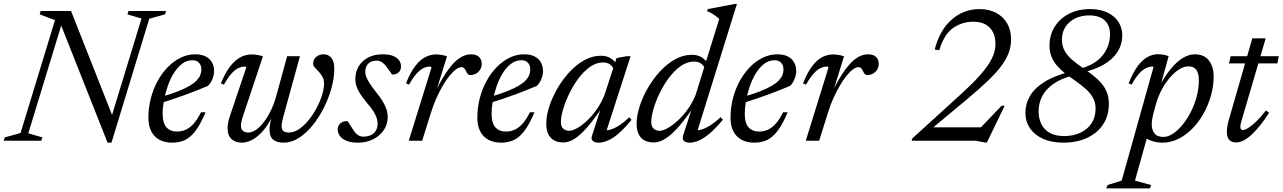

<svg xmlns="http://www.w3.org/2000/svg" viewBox="-38 -736 6708 1004"><path d="M555.5 -116 538.5 -104 702 -639 628.5 -661 634 -678.5H830.5L825 -661L742.5 -638L545 10H524.5L271.5 -629L288.5 -623.5L110 -39L183.5 -17.5L178 0H-18.5L-13 -17.5L69.5 -40.5L249.5 -630.5L169.5 -661L174.5 -678.5H333.5Z M968 -421Q938 -421 913.5 -402Q889 -383 870 -352Q851 -321 838.5 -284Q826 -247 819.2 -210Q812.5 -173 812.5 -143Q812.5 -91.5 832.8 -69.8Q853 -48 887 -48Q910.5 -48 931.8 -57Q953 -66 973.2 -87.8Q993.5 -109.5 1013 -149H1037Q1011 -87.5 985 -52.8Q959 -18 929.5 -4Q900 10 862.5 10Q824.5 10 796.5 -4.8Q768.5 -19.5 753.2 -48.8Q738 -78 738 -120.5Q738 -173 750.8 -222.2Q763.5 -271.5 786.5 -313Q809.5 -354.5 840.2 -385.8Q871 -417 907.2 -434.5Q943.5 -452 982.5 -452Q1017.5 -452 1039.2 -440Q1061 -428 1071.2 -408.2Q1081.5 -388.5 1081.5 -365.5Q1081.5 -344 1072.8 -322.5Q1064 -301 1049.5 -287Q1023.5 -276 994 -264.2Q964.5 -252.5 933.2 -241Q902 -229.5 870 -218.8Q838 -208 805.5 -198L807.5 -230Q857.5 -244.5 893.2 -258.8Q929 -273 952.8 -286.8Q976.5 -300.5 990 -314.8Q1003.5 -329 1009.2 -343.2Q1015 -357.5 1015 -372.5Q1015 -387 1009.5 -397.8Q1004 -408.5 993.8 -414.8Q983.5 -421 968 -421Z M1463.5 -442H1530.5L1441.5 -118.5Q1438.5 -105.5 1436.5 -95Q1434.5 -84.5 1434.5 -76.5Q1434.5 -58.5 1444 -50.8Q1453.5 -43 1472.5 -43Q1499.5 -43 1526 -61Q1552.5 -79 1576 -108Q1599.5 -137 1617.8 -171.5Q1636 -206 1646.2 -239.5Q1656.5 -273 1656.5 -298.5Q1656.5 -319.5 1648 -334.8Q1639.5 -350 1628.2 -361.8Q1617 -373.5 1608.2 -383Q1599.5 -392.5 1599.5 -401Q1599.5 -426 1616 -439Q1632.5 -452 1653 -452Q1671.5 -452 1684.2 -443.2Q1697 -434.5 1703.5 -417.8Q1710 -401 1710 -375.5Q1710 -328.5 1695.5 -275.8Q1681 -223 1655.5 -172.2Q1630 -121.5 1596.5 -80.2Q1563 -39 1524.2 -14.5Q1485.5 10 1445.5 10Q1409.5 10 1390.5 -5.8Q1371.5 -21.5 1371.5 -57.5Q1371.5 -70 1373.8 -85Q1376 -100 1381 -118L1393.5 -164H1402Q1384 -118 1362.2 -85Q1340.5 -52 1317.2 -31Q1294 -10 1270.8 0Q1247.5 10 1226.5 10Q1192.5 10 1172.2 -9.2Q1152 -28.5 1152 -65.5Q1152 -92.5 1163.5 -127L1250 -383.5Q1249 -385.5 1247.2 -386.8Q1245.5 -388 1242.5 -388Q1226 -388 1208.5 -380Q1191 -372 1172.5 -351.5Q1154 -331 1133 -293.5L1117 -300Q1135 -343.5 1154.2 -372.8Q1173.5 -402 1194 -419.2Q1214.5 -436.5 1236 -444Q1257.5 -451.5 1279.5 -451.5Q1289.5 -451.5 1299.2 -450.2Q1309 -449 1318.5 -446.8Q1328 -444.5 1337 -441.5L1230 -121Q1226 -108 1224 -97.8Q1222 -87.5 1222 -79Q1222 -60.5 1232 -51.8Q1242 -43 1260.5 -43Q1287.5 -43 1316 -69.2Q1344.5 -95.5 1369.2 -140.2Q1394 -185 1408.5 -241Z M1778.5 -103Q1784.5 -96.5 1790.5 -86.2Q1796.5 -76 1809.5 -56.5Q1822.5 -36.5 1835.2 -29Q1848 -21.5 1861.5 -21.5Q1884 -21.5 1900.8 -29.2Q1917.5 -37 1927 -52.2Q1936.5 -67.5 1936.5 -89.5Q1936.5 -104 1931.5 -119.5Q1926.5 -135 1914.2 -154.5Q1902 -174 1879 -200.5Q1856.5 -227.5 1843.5 -248.5Q1830.5 -269.5 1825.2 -287.5Q1820 -305.5 1820 -322.5Q1820 -358.5 1836.8 -387.8Q1853.5 -417 1885.8 -434.5Q1918 -452 1963.5 -452Q1997.5 -452 2018.2 -443.2Q2039 -434.5 2049 -420.2Q2059 -406 2059 -388Q2059 -376 2053.5 -366.2Q2048 -356.5 2037.5 -351.2Q2027 -346 2012 -346Q2008.5 -352.5 2002.2 -360.8Q1996 -369 1984 -385.5Q1972 -402.5 1958.8 -410.8Q1945.5 -419 1932 -419Q1904 -419 1888 -403.5Q1872 -388 1872 -359.5Q1872 -348 1877.5 -333.5Q1883 -319 1895.5 -299.5Q1908 -280 1930 -252.5Q1952 -225.5 1965 -203Q1978 -180.5 1983.8 -161.5Q1989.5 -142.5 1989.5 -125Q1989.5 -86.5 1969 -56Q1948.5 -25.5 1913.5 -7.8Q1878.5 10 1833.5 10Q1797 10 1773.8 0.2Q1750.5 -9.5 1739.2 -25.2Q1728 -41 1728 -58.5Q1728 -71.5 1734 -81.5Q1740 -91.5 1751.5 -97.2Q1763 -103 1778.5 -103Z M2218.5 -383.5Q2217.5 -385.5 2215.8 -386.8Q2214 -388 2210.5 -388Q2194 -388 2176.8 -380Q2159.5 -372 2140.8 -351.5Q2122 -331 2101 -293.5L2085 -300Q2108.5 -358.5 2133.8 -391.2Q2159 -424 2186.8 -437.8Q2214.5 -451.5 2243 -451.5Q2253 -451.5 2262.5 -450.2Q2272 -449 2281 -447Q2290 -445 2299.5 -441.5L2244 -263H2241.5Q2276 -331 2306.5 -372.5Q2337 -414 2366 -433Q2395 -452 2424.5 -452Q2453.5 -452 2467.2 -438Q2481 -424 2481 -402Q2481 -385 2472.5 -371.5Q2464 -358 2450.5 -350.8Q2437 -343.5 2421 -343.5Q2414 -343.5 2409 -348Q2404 -352.5 2399 -363.5Q2394 -375 2388.5 -380Q2383 -385 2375.5 -385Q2362.5 -385 2346.2 -373Q2330 -361 2312.2 -339.2Q2294.5 -317.5 2277 -287.2Q2259.5 -257 2243.2 -220.8Q2227 -184.5 2214.5 -143.5L2169.5 0H2099.5Z M2688 -421Q2658 -421 2633.5 -402Q2609 -383 2590 -352Q2571 -321 2558.5 -284Q2546 -247 2539.2 -210Q2532.5 -173 2532.5 -143Q2532.5 -91.5 2552.8 -69.8Q2573 -48 2607 -48Q2630.5 -48 2651.8 -57Q2673 -66 2693.2 -87.8Q2713.5 -109.5 2733 -149H2757Q2731 -87.5 2705 -52.8Q2679 -18 2649.5 -4Q2620 10 2582.5 10Q2544.5 10 2516.5 -4.8Q2488.5 -19.5 2473.2 -48.8Q2458 -78 2458 -120.5Q2458 -173 2470.8 -222.2Q2483.5 -271.5 2506.5 -313Q2529.5 -354.5 2560.2 -385.8Q2591 -417 2627.2 -434.5Q2663.5 -452 2702.5 -452Q2737.5 -452 2759.2 -440Q2781 -428 2791.2 -408.2Q2801.5 -388.5 2801.5 -365.5Q2801.5 -344 2792.8 -322.5Q2784 -301 2769.5 -287Q2743.5 -276 2714 -264.2Q2684.5 -252.5 2653.2 -241Q2622 -229.5 2590 -218.8Q2558 -208 2525.5 -198L2527.5 -230Q2577.5 -244.5 2613.2 -258.8Q2649 -273 2672.8 -286.8Q2696.5 -300.5 2710 -314.8Q2723.5 -329 2729.2 -343.2Q2735 -357.5 2735 -372.5Q2735 -387 2729.5 -397.8Q2724 -408.5 2713.8 -414.8Q2703.5 -421 2688 -421Z M3057 -24 3110.5 -190.5H3122Q3083 -132.5 3052 -93.8Q3021 -55 2995.5 -32.5Q2970 -10 2948.8 -0.5Q2927.5 9 2908 9Q2881 9 2861 -1.2Q2841 -11.5 2829.8 -33Q2818.5 -54.5 2818.5 -89Q2818.5 -129.5 2833.8 -177.5Q2849 -225.5 2876.2 -272.5Q2903.5 -319.5 2939.2 -358.5Q2975 -397.5 3017 -421Q3059 -444.5 3103.5 -444.5Q3132.5 -444.5 3152.2 -433.2Q3172 -422 3188 -399.5L3171 -375Q3165 -389.5 3151 -399.5Q3137 -409.5 3115.5 -409.5Q3080 -409.5 3047.5 -386.5Q3015 -363.5 2987.2 -326.5Q2959.5 -289.5 2939 -247.2Q2918.5 -205 2906.8 -165.2Q2895 -125.5 2895 -97.5Q2895 -74 2907.5 -63Q2920 -52 2939 -52Q2955 -52 2979.2 -65.5Q3003.5 -79 3030.2 -103.5Q3057 -128 3081.5 -162.8Q3106 -197.5 3123 -239.5L3186 -432.5L3238.5 -442H3259.5L3128.5 -37L3119.5 -55.5Q3135.5 -52.5 3157 -59.2Q3178.5 -66 3203 -82.2Q3227.5 -98.5 3252.5 -123L3264.5 -109.5Q3209.5 -42.5 3168.5 -16.2Q3127.5 10 3093.5 10Q3071.5 10 3061.8 0.8Q3052 -8.5 3057 -24Z M3649 -375.5Q3643 -392.5 3628.5 -403.2Q3614 -414 3591.5 -414Q3555 -414 3521.5 -390.5Q3488 -367 3460 -329.2Q3432 -291.5 3411.2 -248.5Q3390.5 -205.5 3379 -165.8Q3367.5 -126 3367.5 -98.5Q3367.5 -75 3379.8 -63.5Q3392 -52 3411 -52Q3425 -52 3444.2 -61.2Q3463.5 -70.5 3485 -87.2Q3506.5 -104 3528 -127Q3549.5 -150 3568 -178.8Q3586.5 -207.5 3599.5 -239.5L3723 -637Q3714 -645.5 3705 -652.2Q3696 -659 3685 -665.5Q3674 -672 3659.5 -677.5L3663 -688.5L3805.5 -715.5H3815.5L3604.5 -37L3595 -55Q3611 -52.5 3632.5 -59.2Q3654 -66 3679 -82.2Q3704 -98.5 3730 -123L3742 -109.5Q3686 -43.5 3645 -16.8Q3604 10 3569.5 10Q3547 10 3537.8 0.2Q3528.5 -9.5 3534 -27L3587 -190.5H3598.5Q3558.5 -131 3526.8 -92.2Q3495 -53.5 3469 -31.5Q3443 -9.5 3421.2 -0.2Q3399.5 9 3380 9Q3353.5 9 3333.2 -1.2Q3313 -11.5 3302 -33.5Q3291 -55.5 3291 -90Q3291 -130 3306.2 -178.2Q3321.5 -226.5 3348.8 -274.2Q3376 -322 3412.5 -361.8Q3449 -401.5 3491.5 -425.5Q3534 -449.5 3580 -449.5Q3609.5 -449.5 3629.8 -437.2Q3650 -425 3665.5 -401Z M4012 -421Q3982 -421 3957.5 -402Q3933 -383 3914 -352Q3895 -321 3882.5 -284Q3870 -247 3863.2 -210Q3856.5 -173 3856.5 -143Q3856.5 -91.5 3876.8 -69.8Q3897 -48 3931 -48Q3954.5 -48 3975.8 -57Q3997 -66 4017.2 -87.8Q4037.5 -109.5 4057 -149H4081Q4055 -87.5 4029 -52.8Q4003 -18 3973.5 -4Q3944 10 3906.5 10Q3868.5 10 3840.5 -4.8Q3812.5 -19.5 3797.2 -48.8Q3782 -78 3782 -120.5Q3782 -173 3794.8 -222.2Q3807.5 -271.5 3830.5 -313Q3853.5 -354.5 3884.2 -385.8Q3915 -417 3951.2 -434.5Q3987.5 -452 4026.5 -452Q4061.5 -452 4083.2 -440Q4105 -428 4115.2 -408.2Q4125.5 -388.5 4125.5 -365.5Q4125.5 -344 4116.8 -322.5Q4108 -301 4093.5 -287Q4067.5 -276 4038 -264.2Q4008.5 -252.5 3977.2 -241Q3946 -229.5 3914 -218.8Q3882 -208 3849.5 -198L3851.5 -230Q3901.5 -244.5 3937.2 -258.8Q3973 -273 3996.8 -286.8Q4020.5 -300.5 4034 -314.8Q4047.5 -329 4053.2 -343.2Q4059 -357.5 4059 -372.5Q4059 -387 4053.5 -397.8Q4048 -408.5 4037.8 -414.8Q4027.5 -421 4012 -421Z M4294.5 -383.5Q4293.5 -385.5 4291.8 -386.8Q4290 -388 4286.5 -388Q4270 -388 4252.8 -380Q4235.5 -372 4216.8 -351.5Q4198 -331 4177 -293.5L4161 -300Q4184.5 -358.5 4209.8 -391.2Q4235 -424 4262.8 -437.8Q4290.5 -451.5 4319 -451.5Q4329 -451.5 4338.5 -450.2Q4348 -449 4357 -447Q4366 -445 4375.5 -441.5L4320 -263H4317.5Q4352 -331 4382.5 -372.5Q4413 -414 4442 -433Q4471 -452 4500.5 -452Q4529.5 -452 4543.2 -438Q4557 -424 4557 -402Q4557 -385 4548.5 -371.5Q4540 -358 4526.5 -350.8Q4513 -343.5 4497 -343.5Q4490 -343.5 4485 -348Q4480 -352.5 4475 -363.5Q4470 -375 4464.5 -380Q4459 -385 4451.5 -385Q4438.5 -385 4422.2 -373Q4406 -361 4388.2 -339.2Q4370.5 -317.5 4353 -287.2Q4335.5 -257 4319.2 -220.8Q4303 -184.5 4290.5 -143.5L4245.5 0H4175.5Z M4873.5 -473.5 4849.5 -477Q4877 -580.5 4939.5 -634.5Q5002 -688.5 5084.5 -688.5Q5134 -688.5 5171 -668.8Q5208 -649 5228.5 -613.8Q5249 -578.5 5249 -531.5Q5249 -496.5 5238.2 -464.2Q5227.5 -432 5201.5 -395.8Q5175.5 -359.5 5129.8 -315.5Q5084 -271.5 5014 -213L4800.5 -35L4820.5 -70H5110L5085.5 -64L5199.5 -183H5215.5L5122.5 9.5H5114.5L5065 0H4729L4732.5 -12L4987.5 -244Q5042 -293.5 5077 -332Q5112 -370.5 5131.8 -401Q5151.5 -431.5 5159.5 -456.8Q5167.5 -482 5167.5 -505.5Q5167.5 -559.5 5137.8 -591Q5108 -622.5 5050.5 -622.5Q4994.5 -622.5 4947 -590.5Q4899.5 -558.5 4873.5 -473.5Z M5622 -357 5606.5 -375.5Q5686.5 -396.5 5726.5 -445Q5766.5 -493.5 5766.5 -558Q5766.5 -602 5739.2 -628.8Q5712 -655.5 5656.5 -655.5Q5616.5 -655.5 5584.2 -639.8Q5552 -624 5533.5 -595.5Q5515 -567 5515 -529.5Q5515 -495.5 5529.5 -469.8Q5544 -444 5570 -422Q5596 -400 5630.5 -376.5Q5656 -359 5679.5 -340.5Q5703 -322 5721.2 -300.8Q5739.5 -279.5 5750 -253.2Q5760.5 -227 5760.5 -193.5Q5760.5 -130.5 5730 -85Q5699.5 -39.5 5646 -14.8Q5592.5 10 5523 10Q5461 10 5416.5 -10Q5372 -30 5348 -65.2Q5324 -100.5 5324 -146Q5324 -193 5348 -234.2Q5372 -275.5 5425 -308.5Q5478 -341.5 5564 -362.5L5573 -341.5Q5509.5 -325 5469.8 -296.8Q5430 -268.5 5411.5 -232.2Q5393 -196 5393 -154.5Q5393 -115 5408 -85.8Q5423 -56.5 5452.8 -40.5Q5482.5 -24.5 5526.5 -24.5Q5574 -24.5 5611.2 -41.8Q5648.5 -59 5669.8 -91.2Q5691 -123.5 5691 -167.5Q5691 -200.5 5676.8 -225.8Q5662.5 -251 5637 -273.2Q5611.5 -295.5 5577.5 -319Q5552 -336.5 5529.2 -354.5Q5506.5 -372.5 5488.8 -393.2Q5471 -414 5460.5 -439.5Q5450 -465 5450 -497Q5450 -551.5 5476.2 -594.8Q5502.5 -638 5550.5 -663.2Q5598.5 -688.5 5663.5 -688.5Q5718 -688.5 5755.2 -669.5Q5792.5 -650.5 5811.5 -619.8Q5830.5 -589 5830.5 -553Q5830.5 -503 5805.2 -464Q5780 -425 5733.2 -398Q5686.5 -371 5622 -357Z M5993 -140.5Q5987.5 -119 5986 -106Q5984.5 -93 5984.5 -85.5Q5984.5 -58.5 5998.5 -39.2Q6012.5 -20 6046 -20Q6070 -20 6095.5 -36.8Q6121 -53.5 6145.2 -83Q6169.5 -112.5 6188.8 -150.2Q6208 -188 6219.5 -230.5Q6231 -273 6231 -315.5Q6231 -353 6217.8 -371Q6204.5 -389 6176.5 -389Q6156 -389 6135.2 -377.5Q6114.5 -366 6094.8 -346.5Q6075 -327 6057.8 -301.8Q6040.5 -276.5 6027.8 -249Q6015 -221.5 6007.5 -195ZM5928 -41 5966 -38 5897 208.5 5981.5 231.5 5975 249H5747L5753.5 231.5L5827.5 208.5L5993.5 -383.5Q5993.5 -385.5 5992.5 -386.8Q5991.5 -388 5989 -388Q5972.5 -388 5955 -380Q5937.5 -372 5918.8 -351.5Q5900 -331 5879.5 -293.5L5864 -300Q5887 -358.5 5912 -391.5Q5937 -424.5 5963.8 -438.5Q5990.5 -452.5 6018 -452.5Q6032.5 -452.5 6046 -449.8Q6059.5 -447 6073 -442.5L6023 -260.5L6018.5 -273Q6052 -337.5 6085 -376.8Q6118 -416 6149.2 -434Q6180.5 -452 6208 -452Q6260.5 -452 6284.5 -418.5Q6308.5 -385 6308.5 -338Q6308.5 -286 6294.2 -235.8Q6280 -185.5 6255 -141.2Q6230 -97 6196.5 -63Q6163 -29 6123.2 -9.5Q6083.5 10 6040.5 10Q6006.5 10 5974.8 -2.8Q5943 -15.5 5928 -41Z M6388.5 -404.5 6397.5 -442H6649L6641.5 -404.5ZM6455 -107.5Q6452.5 -99.5 6451 -93Q6449.5 -86.5 6448.8 -81.5Q6448 -76.5 6448 -72.5Q6448 -64 6451.5 -60Q6455 -56 6461 -56Q6472 -56 6490.5 -67.8Q6509 -79.5 6532.5 -102Q6556 -124.5 6581.5 -158L6598.5 -146.5Q6574 -108.5 6550.8 -79.8Q6527.5 -51 6505.8 -31Q6484 -11 6464 -1Q6444 9 6426 9Q6404.5 9 6391 -3.5Q6377.5 -16 6377.5 -46.5Q6377.5 -59.5 6380.2 -77.2Q6383 -95 6391 -120.5L6510.5 -535.5H6580.5Z"/></svg>

Font: Newsreader 28pt
Style: Italic
Weight: 400
Italic angle: -17°
Version: Version 1.003